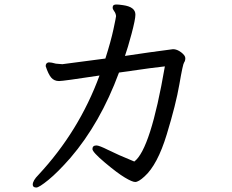

<svg xmlns="http://www.w3.org/2000/svg" viewBox="-20 -777 1040 862"><path d="M143.1 64.9Q127 64.9 127 51.8Q127 33.7 152.8 7.8Q335 -188 426.8 -438Q263.7 -413.1 245.1 -413.1Q223.1 -413.1 210 -428.5Q196.8 -443.8 185.1 -480Q185.1 -495.1 199.2 -497.1Q210.4 -497.1 231 -491.2Q246.1 -489.3 259.8 -488.8L453.1 -514.2Q478 -592.3 489.5 -646.2Q501 -700.2 501 -704.1Q501 -708 499 -714.6Q497.1 -721.2 491.5 -728.5Q485.8 -735.8 485.8 -743.2Q485.8 -757.3 502.9 -756.8Q512.7 -756.8 532.2 -753.9Q588.4 -746.1 587.9 -710.9Q587.9 -689.9 570.6 -625Q553.2 -560.1 541 -525.9Q653.8 -543 756.8 -556.2Q774.9 -556.2 793.5 -542Q812 -527.8 812 -515.9Q812 -503.9 806.4 -496.3Q800.8 -488.8 785.4 -398.9Q770 -309.1 728.5 -173.1Q687 -37.1 628.9 15.1Q602.1 40 586.9 40Q573.7 40 540.3 20Q506.8 0 450.9 -47.1Q395 -94.2 395 -107.9Q395 -124 413.1 -124Q425.3 -124 466.1 -103.5Q506.8 -83 583 -51.8Q656.2 -106.9 720.2 -479Q686 -476.1 514.2 -451.2Q430.2 -224.1 295.9 -67.9Q238.8 -2.9 197 31Q155.3 64.9 143.1 64.9Z"/></svg>

Font: LXGW WenKai Screen R
Style: Regular
Weight: 400
Designer: Fontworks Inc.
Version: Version 1.235;May 31, 2022